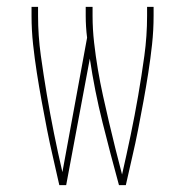

<svg xmlns="http://www.w3.org/2000/svg" viewBox="-20 -540 540 560"><path d="M153 0Q144 -41 134.5 -81.5Q125 -122 117 -163Q109 -204 101.5 -245Q94 -286 87.5 -327.5Q81 -369 76.5 -410.5Q72 -452 72 -494V-520H91V-494Q91 -436 99 -378.5Q107 -321 116.5 -264.5Q126 -208 137.5 -151Q149 -94 162 -38L234 -430Q232 -446 231 -462Q230 -478 230 -494V-520H250V-494Q250 -455 254.5 -415.5Q259 -376 265.5 -337.5Q272 -299 280.5 -260.5Q289 -222 298 -183.5Q307 -145 316.5 -107Q326 -69 336 -31Q349 -88 361 -145.5Q373 -203 383 -261Q393 -319 401 -377Q409 -435 409 -494V-520H428V-494Q428 -452 423.5 -410.5Q419 -369 412.5 -327.5Q406 -286 398.5 -245Q391 -204 383 -163Q375 -122 365.5 -81.5Q356 -41 347 0H327Q302 -91 279 -183Q256 -275 242 -369L173 0Z"/></svg>

Font: Iosevka Thin
Style: Regular
Weight: 100
Monospace: yes
Designer: Belleve Invis
Foundry: Belleve Invis
Version: Version 32.5.0; ttfautohint (v1.8.4)